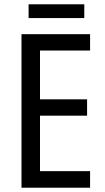

<svg xmlns="http://www.w3.org/2000/svg" viewBox="-20 -873 488 893"><path d="M399 0H80V-714H399V-638H166V-411H385V-335H166V-77H399ZM372 -853V-789H113V-853Z"/></svg>

Font: Noto Sans Lao Condensed
Style: Regular
Weight: 400
Width: 3
Designer: Monotype Design Team
Foundry: Monotype Imaging Inc.
Version: Version 2.003; ttfautohint (v1.8.4.7-5d5b)